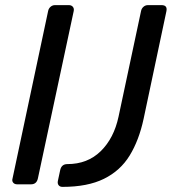

<svg xmlns="http://www.w3.org/2000/svg" viewBox="-20 -720 671 750"><path d="M224 10Q214 10 209 3.5Q204 -3 206 -13L215 -55Q220 -79 243 -79Q322 -79 373.5 -129.5Q425 -180 443 -264L531 -677Q533 -687 540.5 -693.5Q548 -700 558 -700H611Q635 -700 630 -676L541 -256Q523 -172 486.5 -112.5Q450 -53 386 -21.5Q322 10 224 10ZM47 0Q37 0 31.5 -6.5Q26 -13 29 -23L168 -677Q170 -687 177.5 -693.5Q185 -700 195 -700H249Q259 -700 264.5 -693.5Q270 -687 268 -677L128 -23Q123 0 101 0Z"/></svg>

Font: Lubike
Style: Italic
Weight: 400
Italic angle: -12°
Foundry: Honoka55
Version: Version 1.000;July 22, 2022;FontCreator 14.0.0.2862 64-bit